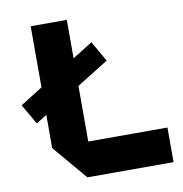

<svg xmlns="http://www.w3.org/2000/svg" viewBox="-80 -795 827 869"><g transform="rotate(-10 333.0 -360.0)"><path d="M69 -281 16 -373V-374L376 -600L429 -507V-506ZM252 -1 118 -159V-160H648V-1ZM118 -160V-719H284V-160Z"/></g></svg>

Font: Foldit
Style: Bold
Weight: 700
Version: Version 1.003